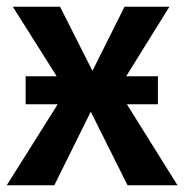

<svg xmlns="http://www.w3.org/2000/svg" viewBox="-23 -549 546 569"><path d="M445 -240V-323H351L479 -529H346L251 -339L155 -529H15L145 -323H53V-240H148L-3 0H138L246 -218L355 0H503L353 -240Z"/></svg>

Font: Fira Sans Medium
Style: Regular
Weight: 500
Designer: Carrois Corporate & Edenspiekermann AG
Foundry: Carrois Corporate GbR & Edenspiekermann AG
Version: Version 4.203